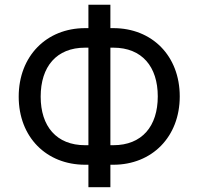

<svg xmlns="http://www.w3.org/2000/svg" viewBox="-20 -760 837 810"><path d="M339.1 -641.3C176.1 -641.3 58.9 -523.4 58.9 -352.3C58.9 -181.1 176.1 -65 339.1 -65H353V29.8H445.7V-65H458.1C621.1 -65 738.3 -182.5 738.3 -353.3C738.3 -524.9 621.1 -641.3 458.1 -641.3H445.7V-740.1H353V-641.3ZM151.6 -352.3C151.6 -478.7 218 -558.9 339.1 -558.9H353V-147.4H339.1C218 -147.4 151.6 -227.3 151.6 -352.3ZM445.7 -147.4V-558.9H458.1C579.2 -558.9 645.6 -478.7 645.6 -353.3C645.6 -227.6 579.2 -147.4 458.1 -147.4Z"/></svg>

Font: Margiela Sans Text
Style: Regular
Weight: 400
Designer: Stefan Endress, Andreas Faust
Version: Version 1.100;FEAKit 1.0